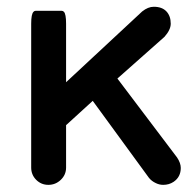

<svg xmlns="http://www.w3.org/2000/svg" viewBox="-20 -527 572 559"><path d="M70.8 -39.1V-458Q70.8 -486.3 77.6 -492.7Q80.1 -495.6 84 -495.6H159.2Q163.1 -495.6 166 -492.7Q172.4 -486.3 172.4 -458V-287.6L394 -493.7Q411.1 -507.3 427.7 -507.3Q451.7 -507.3 464.4 -493.9Q477.1 -480.5 477.1 -458Q477.1 -440.4 459 -419.9L321.8 -298.3L495.6 -68.4Q506.3 -52.2 506.3 -38.1Q506.3 -11.7 485.4 2.4Q472.2 11.2 455.1 11.2Q444.3 11.2 434.1 6.3Q421.4 0.5 413.6 -9.3L250 -233.4L172.4 -162.6V-39.1Q172.4 -18.1 157 -3.4Q141.6 11.2 120.8 11.2Q100.1 11.2 85.4 -3.4Q70.8 -18.1 70.8 -39.1Z"/></svg>

Font: YuPearl-Medium
Style: Medium
Weight: 500
Designer: Max Yao
Foundry: Max-Everyday
Version: Version 1.011; ttfautohint (v1.8.3)